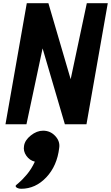

<svg xmlns="http://www.w3.org/2000/svg" viewBox="-20 -770 688 1190"><path d="M14 0 146 -750H280L418 -279L518 -750H648L516 0H382L244 -470L144 0ZM111 400Q97 400 86.5 394.5Q76 389 77 381Q77 379 96.5 363Q116 347 145.5 312.5Q175 278 196 232Q163 224 143 195Q123 166 129 134Q134 99 171 69.5Q208 40 247 40Q292 40 322.5 73Q353 106 347 146Q334 258 267 329Q200 400 111 400Z"/></svg>

Font: Hermit
Style: Bold Italic
Weight: 700
Italic angle: -10°
Designer: Pablo Caro
Version: Version 2.000;PS 002.000;hotconv 1.0.88;makeotf.lib2.5.64775